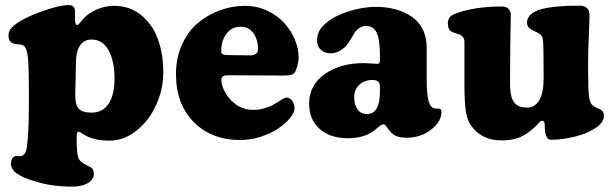

<svg xmlns="http://www.w3.org/2000/svg" viewBox="-20 -523 2360 740"><path d="M91.3 -119.1V-170.4Q91.3 -273.4 86.7 -308.3Q82 -343.3 67.9 -348.6Q59.6 -352.1 48.8 -352.5Q38.1 -353 31.7 -355.5Q12.7 -362.3 12.7 -385.7Q12.7 -408.7 35.2 -425.8Q68.8 -453.1 138.7 -478.3Q208.5 -503.4 243.7 -503.4Q269 -503.4 269 -480V-451.2Q269 -440.4 271 -433.3Q272.9 -426.3 277.8 -426.8Q280.3 -426.8 282.7 -429Q285.2 -431.2 290.3 -437.5Q295.4 -443.8 299.3 -448.2Q318.8 -471.7 351.8 -486.1Q384.8 -500.5 419.4 -500.5Q480 -500.5 523.7 -465.1Q567.4 -429.7 588.4 -372.6Q609.4 -315.4 609.4 -244.6Q609.4 -179.2 582 -118.7Q554.7 -58.1 506.1 -19.5Q457.5 19 401.9 19Q338.9 19 301.8 -5.4Q286.6 -15.6 281.7 -15.6Q275.4 -15.6 275.4 11.2Q275.4 66.9 281.7 84.5Q287.1 99.1 303.2 107.9Q307.1 110.4 326.7 120.6Q341.8 127 341.8 146.5Q341.8 169.4 318.4 182.9Q294.9 196.3 259.8 196.3Q179.2 196.3 118.2 176.8Q68.4 162.6 45.4 146.2Q22.5 129.9 22.5 108.4Q22.5 84.5 38.1 79.1Q43.5 77.6 52 78.6Q60.5 79.6 64.9 77.6Q79.6 72.8 84 42Q91.3 -19.5 91.3 -119.1ZM332.5 -88.9Q376 -88.9 398.7 -123.3Q421.4 -157.7 421.4 -219.7Q421.4 -287.6 398.4 -329.1Q375.5 -370.6 333 -370.6Q304.7 -370.6 289.1 -348.6Q273.4 -326.7 272.9 -285.6L270 -158.2Q269.5 -119.6 283.4 -104.2Q297.4 -88.9 332.5 -88.9Z M924.8 -500.5Q969.2 -500.5 1008.5 -482.4Q1047.9 -464.4 1074.2 -435.8Q1100.6 -407.2 1115.7 -372.1Q1130.9 -336.9 1130.9 -302.7Q1130.9 -286.1 1126 -269Q1121.1 -252 1117.2 -245.1Q1112.3 -237.8 1103.8 -234.9Q1095.2 -231.9 1071.8 -231.9L861.3 -232.9Q845.7 -232.9 839.4 -229Q833 -225.1 833 -215.8Q833 -203.1 837.4 -190.4Q850.6 -152.3 882.1 -126Q913.6 -99.6 957 -99.6Q980.5 -99.6 1003.4 -106.9Q1026.4 -114.3 1040 -123.3Q1053.7 -132.3 1066.2 -139.6Q1078.6 -147 1084 -147Q1096.2 -147 1105.7 -135.3Q1115.2 -123.5 1115.2 -105.5Q1115.2 -88.9 1097.9 -67.9Q1080.6 -46.9 1053 -28.1Q1025.4 -9.3 985.8 3.7Q946.3 16.6 906.2 16.6Q794.9 16.6 726.6 -52.7Q658.2 -122.1 658.2 -237.8Q658.2 -298.8 680.7 -349.6Q703.1 -400.4 740.7 -432.6Q778.3 -464.8 825.9 -482.7Q873.5 -500.5 924.8 -500.5ZM943.8 -309.6Q958.5 -309.6 966.6 -315.7Q974.6 -321.8 974.6 -333Q974.6 -370.6 956.5 -395.3Q938.5 -419.9 906.7 -419.9Q858.4 -419.9 838.4 -365.7Q832.5 -347.2 832.5 -324.2Q832.5 -315.9 840.3 -313.2Q848.1 -310.5 865.2 -310.5Z M1202.1 -367.2Q1202.1 -402.3 1228.5 -426.8Q1261.7 -459 1319.1 -477.8Q1376.5 -496.6 1428.7 -496.6Q1468.8 -496.6 1502.9 -487.5Q1537.1 -478.5 1564.9 -460.2Q1592.8 -441.9 1608.6 -411.1Q1624.5 -380.4 1624.5 -339.8V-219.7Q1624.5 -157.7 1632.3 -132.3Q1640.1 -106.9 1655.8 -105Q1659.2 -104.5 1664.8 -104.5Q1670.4 -104.5 1672.4 -104.5Q1681.6 -103.5 1681.6 -91.3Q1681.6 -54.7 1641.6 -23.4Q1601.6 7.8 1548.8 7.8Q1520 7.8 1503.7 -0.2Q1487.3 -8.3 1471.2 -32.7Q1464.4 -43.9 1457.5 -43.9Q1449.2 -43.9 1429.2 -25.4Q1389.6 9.8 1320.3 9.8Q1252.9 9.8 1212.2 -25.9Q1171.4 -61.5 1171.4 -124Q1171.4 -194.8 1231.4 -237.3Q1291.5 -279.8 1382.3 -279.8Q1393.6 -279.8 1412.1 -278.3Q1430.7 -276.9 1434.1 -276.9Q1440.4 -276.9 1442.4 -280.5Q1444.3 -284.2 1444.3 -295.9V-312Q1444.3 -369.1 1432.1 -396Q1419.9 -422.9 1391.1 -422.9Q1368.7 -422.9 1350.6 -402.3Q1347.7 -398.9 1334.7 -376.7Q1321.8 -354.5 1314.9 -347.2Q1286.1 -317.4 1253.9 -317.4Q1231.9 -317.4 1217 -330.6Q1202.1 -343.8 1202.1 -367.2ZM1444.3 -170.4V-188Q1444.3 -203.1 1437.5 -208.5Q1429.7 -214.8 1416 -214.8Q1385.3 -214.8 1365.2 -196.5Q1345.2 -178.2 1345.2 -147.9Q1345.2 -119.1 1357.9 -101.3Q1370.6 -83.5 1395 -83.5Q1444.3 -83.5 1444.3 -170.4Z M2246.6 -286.1V-252Q2246.6 -178.7 2250 -152.1Q2253.4 -125.5 2263.7 -117.2Q2270 -111.8 2281.7 -106.4Q2293.5 -101.1 2293.9 -101.1Q2307.6 -93.8 2307.6 -77.1Q2307.6 -52.2 2278.8 -32.2Q2247.6 -9.3 2197.3 3.2Q2147 15.6 2106 15.6Q2097.7 15.6 2093.5 12.7Q2089.4 9.8 2085 0.5Q2079.6 -10.3 2079.6 -39.6Q2079.6 -57.6 2069.3 -57.6Q2065.9 -57.6 2063.2 -55.7Q2060.5 -53.7 2055.9 -48.3Q2051.3 -43 2048.8 -40.5Q2016.6 -8.8 1986.8 4.6Q1957 18.1 1912.6 18.1Q1835.9 18.1 1795.4 -39.1Q1780.3 -59.6 1775.1 -96.7Q1770 -133.8 1770 -191.4V-361.3Q1770 -382.3 1750.5 -390.1Q1749.5 -390.6 1736.6 -394.5Q1723.6 -398.4 1718.3 -402.3Q1706.1 -410.6 1706.1 -433.1Q1706.1 -458.5 1730 -468.3Q1802.7 -498 1916.5 -498Q1930.2 -498 1939.5 -489.3Q1948.7 -480.5 1948.7 -465.3Q1948.7 -457.5 1948 -423.3Q1947.3 -389.2 1946.5 -330.1Q1945.8 -271 1945.8 -203.6Q1945.8 -173.8 1950.2 -154.5Q1954.6 -135.3 1964.1 -125.5Q1973.6 -115.7 1984.6 -112.1Q1995.6 -108.4 2012.2 -108.4Q2041.5 -108.4 2058.3 -136.7Q2075.2 -165 2075.2 -220.7Q2075.2 -234.9 2075 -262.2Q2074.7 -289.6 2074.7 -307.1Q2074.7 -365.2 2070.8 -377.9Q2067.4 -389.2 2053.7 -396Q2029.8 -407.7 2024.9 -411.1Q2011.2 -418.9 2011.2 -436Q2011.2 -461.9 2042.5 -478.5Q2062.5 -489.7 2106.4 -495.4Q2150.4 -501 2195.3 -501H2215.3Q2252 -501 2252 -462.4Q2252 -443.4 2249.3 -383.8Q2246.6 -324.2 2246.6 -286.1Z"/></svg>

Font: Cooper* ExtraBold
Style: Regular
Weight: 800
Designer: Owen Earl
Foundry: indestructible type*
Version: Version 0.001